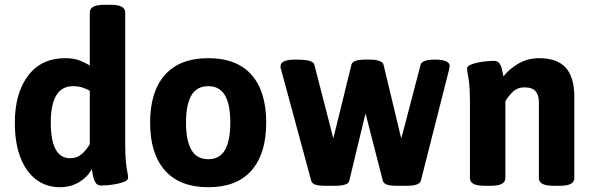

<svg xmlns="http://www.w3.org/2000/svg" viewBox="-20 -774 2478 802"><path d="M443 -754Q503 -754 503 -722V-176Q503 -124 506 -96.5Q509 -69 512 -55.5Q515 -42 515 -31Q515 -22 501.5 -16Q488 -10 468.5 -6Q449 -2 430.5 -0.5Q412 1 403 1Q387 1 379.5 -10.5Q372 -22 369 -38Q366 -54 363 -67Q346 -35 311 -13.5Q276 8 229 8Q175 8 132.5 -23Q90 -54 66 -114.5Q42 -175 42 -262Q42 -384 97 -457.5Q152 -531 253 -531Q288 -531 313.5 -521Q339 -511 355 -500V-722Q355 -754 415 -754ZM285 -414Q238 -414 215 -375.5Q192 -337 192 -262Q192 -189 212 -151Q232 -113 273 -113Q302 -113 322 -131Q342 -149 355 -172V-395Q343 -402 325.5 -408Q308 -414 285 -414Z M850 -531Q969 -531 1030.5 -461.7Q1092 -392.3 1092 -261.7Q1092 -132 1030.7 -62Q969.4 8 850 8Q731 8 669 -62Q607 -132 607 -262Q607 -391.5 669 -461.3Q731 -531 850 -531ZM850 -414Q801.9 -414 779.4 -375.5Q757 -337 757 -261.6Q757 -187 779.5 -148Q802 -109 850 -109Q898 -109 920 -148Q942 -187 942 -262Q942 -337 919.8 -375.5Q897.6 -414 850 -414Z M1796 -525Q1858 -525 1858 -499Q1858 -496 1857.5 -492Q1857 -488 1856 -484L1738 -19Q1735 -8 1719.5 -3Q1704 2 1683 2H1634Q1610 2 1596 -3Q1582 -8 1579 -19L1518 -257Q1515 -268 1512.5 -279Q1510 -290 1507 -300Q1504 -289 1501.5 -278Q1499 -267 1496 -256L1439 -19Q1437 -8 1421 -3Q1405 2 1384 2H1335Q1310 2 1296.5 -3Q1283 -8 1280 -19L1154 -484Q1152 -488 1152 -492Q1152 -496 1152 -499Q1152 -511 1167 -518Q1182 -525 1214 -525Q1254 -525 1272 -520Q1290 -515 1293 -504L1361 -240Q1364 -229 1366.5 -218Q1369 -207 1372 -196Q1375 -208 1378 -219.5Q1381 -231 1384 -243L1448 -504Q1450 -514 1464.5 -519.5Q1479 -525 1503 -525H1527Q1548 -525 1564 -519.5Q1580 -514 1582 -504L1646 -237Q1648 -226 1651 -216Q1654 -206 1656 -196Q1659 -207 1662 -218Q1665 -229 1668 -240L1737 -504Q1740 -514 1754.5 -519.5Q1769 -525 1796 -525Z M2232 -531Q2307 -531 2343 -491.5Q2379 -452 2379 -369V-30Q2379 2 2319 2H2291Q2231 2 2231 -30V-347Q2231 -376 2217.5 -392.5Q2204 -409 2171 -409Q2140 -409 2120 -388.5Q2100 -368 2091 -351V-30Q2091 2 2031 2H2003Q1943 2 1943 -30V-347Q1943 -397 1940 -424Q1937 -451 1934 -464.5Q1931 -478 1931 -488Q1931 -497 1944.5 -503Q1958 -509 1977.5 -513Q1997 -517 2015.5 -518.5Q2034 -520 2043 -520Q2059 -520 2066.5 -509Q2074 -498 2077 -483Q2080 -468 2083 -455Q2105 -484 2144 -507.5Q2183 -531 2232 -531Z"/></svg>

Font: Asap VF Beta
Style: Regular
Weight: 400
Designer: Pablo Cosgaya
Foundry: Pablo Cosgaya
Version: Version 1.007